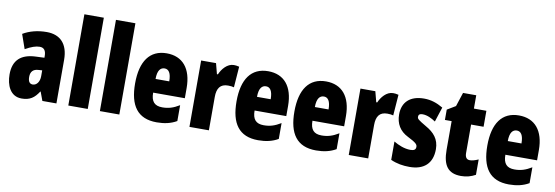

<svg xmlns="http://www.w3.org/2000/svg" viewBox="-56 -1162 4549 1575"><g transform="rotate(10 2218.0 -375.0)"><path d="M266 -563C190 -563 123 -545 69 -513L111 -393C160 -421 198 -434 230 -434C266 -434 283 -411 283 -366V-352L211 -349C90 -344 25 -287 25 -169C25 -79 61 10 156 10C225 10 262 -17 298 -73H301L328 0H445V-363C445 -498 376 -563 266 -563ZM253 -245 283 -247V-198C283 -151 258 -119 226 -119C200 -119 187 -138 187 -176C187 -220 209 -243 253 -245Z M706 0V-760H544V0Z M969 0V-760H807V0Z M1266 -562C1125 -562 1052 -459 1052 -274C1052 -90 1121 10 1281 10C1345 10 1399 -2 1447 -30V-162C1396 -131 1356 -119 1305 -119C1241 -119 1211 -151 1211 -225H1475V-310C1475 -472 1398 -562 1266 -562ZM1270 -437C1303 -437 1325 -409 1325 -339H1211C1211 -411 1236 -437 1270 -437Z M1824 -563C1769 -563 1727 -510 1708 -465H1700L1677 -553H1553V0H1715V-278C1715 -350 1742 -389 1806 -389C1827 -389 1843 -387 1856 -383L1869 -557C1849 -562 1837 -563 1824 -563Z M2111 -562C1970 -562 1897 -459 1897 -274C1897 -90 1966 10 2126 10C2190 10 2244 -2 2292 -30V-162C2241 -131 2201 -119 2150 -119C2086 -119 2056 -151 2056 -225H2320V-310C2320 -472 2243 -562 2111 -562ZM2115 -437C2148 -437 2170 -409 2170 -339H2056C2056 -411 2081 -437 2115 -437Z M2593 -562C2452 -562 2379 -459 2379 -274C2379 -90 2448 10 2608 10C2672 10 2726 -2 2774 -30V-162C2723 -131 2683 -119 2632 -119C2568 -119 2538 -151 2538 -225H2802V-310C2802 -472 2725 -562 2593 -562ZM2597 -437C2630 -437 2652 -409 2652 -339H2538C2538 -411 2563 -437 2597 -437Z M3151 -563C3096 -563 3054 -510 3035 -465H3027L3004 -553H2880V0H3042V-278C3042 -350 3069 -389 3133 -389C3154 -389 3170 -387 3183 -383L3196 -557C3176 -562 3164 -563 3151 -563Z M3576 -170C3576 -255 3530 -304 3463 -342C3392 -384 3385 -390 3385 -408C3385 -426 3396 -434 3419 -434C3457 -434 3495 -415 3528 -393L3568 -516C3515 -547 3466 -563 3409 -563C3294 -563 3229 -503 3229 -400C3229 -322 3264 -265 3332 -231C3409 -193 3415 -179 3415 -161C3415 -138 3400 -129 3370 -129C3320 -129 3270 -150 3230 -174V-21C3281 2 3333 10 3387 10C3506 10 3576 -51 3576 -170Z M3865 -130C3838 -130 3825 -148 3825 -184V-420H3929V-553H3825V-664H3715L3677 -548L3607 -506V-420H3663V-182C3663 -52 3707 10 3816 10C3861 10 3900 -1 3936 -21V-149C3909 -137 3885 -130 3865 -130Z M4200 -562C4059 -562 3986 -459 3986 -274C3986 -90 4055 10 4215 10C4279 10 4333 -2 4381 -30V-162C4330 -131 4290 -119 4239 -119C4175 -119 4145 -151 4145 -225H4409V-310C4409 -472 4332 -562 4200 -562ZM4204 -437C4237 -437 4259 -409 4259 -339H4145C4145 -411 4170 -437 4204 -437Z"/></g></svg>

Font: Noto Sans Lao Looped ExtraCondensed Black
Style: Regular
Weight: 900
Width: 2
Designer: Mark Frömberg, Ben Mitchell
Foundry: The Fontpad Ltd
Version: Version 1.002